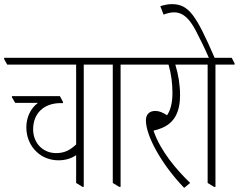

<svg xmlns="http://www.w3.org/2000/svg" viewBox="-43 -903 1160 933"><path d="M241 -124C277 -124 305 -134 327 -149V-14L358 5H364V-589H457V-595L443 -622H-23V-616L-8 -589H327V-201C298 -174 271 -159 230 -159C165 -159 118 -208 118 -275C118 -351 169 -402 252 -402H263V-408L248 -436H15V-430L31 -403H141C106 -376 85 -334 85 -284C85 -236 104 -194 135 -165C162 -139 200 -124 241 -124Z M536 5H543V-589H636V-595L622 -622H412V-616L426 -589H505V-14Z M852 10 881 -14C815 -78 737 -168 703 -268C715 -271 729 -275 741 -280C806 -305 832 -362 832 -440C832 -490 824 -540 809 -589H919V-595L905 -622H590V-616L604 -589H776C789 -544 795 -499 795 -451C795 -402 785 -367 769 -343C749 -356 730 -364 712 -364C683 -364 666 -347 666 -318C666 -243 742 -104 852 10Z M997 5H1004V-589H1097V-595L1083 -622H1000C910 -829 875 -883 791 -883C773 -883 752 -878 736 -873L752 -832C768 -838 785 -843 802 -843C848 -843 878 -811 908 -755C926 -721 951 -670 972 -622H873V-616L887 -589H966V-14Z"/></svg>

Font: Noto Serif Devanagari ExtraCondensed ExtraLight
Style: Regular
Weight: 200
Width: 2
Designer: Universal Thirst, Indian Type Foundry and the Monotype Design Team
Foundry: Monotype Imaging Inc.
Version: Version 2.004